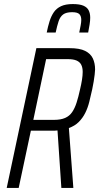

<svg xmlns="http://www.w3.org/2000/svg" viewBox="-20 -925 488 945"><path d="M13 0 159 -688H322Q372 -688 399 -674.5Q426 -661 437 -637.5Q448 -614 448 -583Q448 -574 446 -558Q444 -542 441 -523Q438 -504 434 -486Q427 -454 419.5 -424Q412 -394 399.5 -369Q387 -344 367.5 -324.5Q348 -305 319 -295L341 0H282L263 -283Q257 -282 250.5 -282Q244 -282 238 -282H132L72 0ZM144 -335H245Q279 -335 300.5 -344.5Q322 -354 335 -373Q348 -392 357 -420Q366 -448 374 -485Q380 -510 383.5 -532Q387 -554 387 -571Q387 -592 380 -606Q373 -620 357 -627Q341 -634 313 -634H207ZM210 -765Q216 -795 224 -820.5Q232 -846 245 -865Q258 -884 280.5 -894.5Q303 -905 338 -905Q372 -905 390.5 -897Q409 -889 416.5 -874Q424 -859 424 -838Q424 -823 421 -804.5Q418 -786 414 -765H370Q374 -784 377 -800Q380 -816 380 -827Q380 -846 370.5 -855.5Q361 -865 335 -865Q306 -865 291 -854Q276 -843 268.5 -820.5Q261 -798 254 -765Z"/></svg>

Font: Saira Condensed Light
Style: Italic
Weight: 300
Width: 3
Italic angle: -12°
Designer: Hector Gatti with collaboration of the Omnibus-Type team
Foundry: Omnibus-Type
Version: Version 1.101